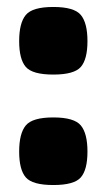

<svg xmlns="http://www.w3.org/2000/svg" viewBox="-20 -525 303 551"><path d="M35 -90Q35 -142 54 -165Q73 -188 133 -188Q193 -188 212 -165Q231 -142 231 -90Q231 -38 212 -16Q193 6 133 6Q73 6 54 -16Q35 -38 35 -90ZM35 -407Q35 -459 54 -482Q73 -505 133 -505Q193 -505 212 -482Q231 -459 231 -407Q231 -355 212 -333Q193 -311 133 -311Q73 -311 54 -333Q35 -355 35 -407Z"/></svg>

Font: Changa
Style: Bold
Weight: 700
Designer: Eduardo Rodriguez Tunni
Foundry: Eduardo Rodriguez Tunni
Version: Version 3.002; ttfautohint (v1.8.2)